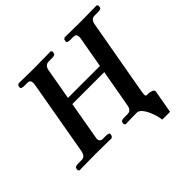

<svg xmlns="http://www.w3.org/2000/svg" viewBox="-188 -847 1189 1189"><g transform="rotate(-45 406.5 -253.0)"><path d="M510 -1H502Q485 -1 464 -0.5Q443 0 427.5 0.5Q412 1 412 1L404 -8L406 -23Q409 -35 438 -35H464Q482 -35 491 -45.5Q500 -56 503 -75L547 -321H267L224 -75Q223 -71 222.5 -67Q222 -63 222 -61Q222 -35 249 -35H275Q287 -35 295.5 -32Q304 -29 303 -23L300 -8L289 1Q289 1 273 0.5Q257 0 234 0Q211 0 188 -0.5Q165 -1 151 -1Q138 -1 114.5 -0.5Q91 0 66.5 0Q42 0 25.5 0.5Q9 1 9 1L1 -8L3 -23Q6 -35 35 -35H62Q79 -35 88 -45.5Q97 -56 101 -75L188 -571Q189 -576 189 -579.5Q189 -583 189 -585Q189 -611 163 -611H137Q125 -611 116.5 -614Q108 -617 109 -623L111 -638L123 -647Q123 -647 139 -646.5Q155 -646 178 -646Q201 -646 224 -645.5Q247 -645 261 -645Q274 -645 297.5 -645.5Q321 -646 345 -646Q369 -646 386 -646.5Q403 -647 403 -647L411 -638L408 -623Q407 -611 377 -611H351Q317 -611 311 -571L275 -367H555L591 -571Q592 -576 592 -579.5Q592 -583 592 -585Q592 -611 566 -611H540Q527 -611 519 -614Q511 -617 512 -623L514 -638L526 -647Q526 -647 541.5 -646.5Q557 -646 580 -646Q603 -646 626 -645.5Q649 -645 664 -645Q677 -645 700.5 -645.5Q724 -646 748 -646Q772 -646 789 -646.5Q806 -647 806 -647L813 -638L811 -623Q810 -611 780 -611H753Q735 -611 726 -600.5Q717 -590 714 -571L626 -75Q623 -56 623 -47Q623 -34 633 -34H649Q661 -34 675.5 -27.5Q690 -21 688 -10L661 141H593Q592 127 585.5 103.5Q579 80 568.5 56.5Q558 33 543.5 16Q529 -1 510 -1Z"/></g></svg>

Font: Libertinus Serif SemiBold
Style: Italic
Weight: 600
Italic angle: -11.5°
Designer: Philipp H. Poll, Khaled Hosny
Foundry: Caleb Maclennan
Version: Version 7.051;RELEASE